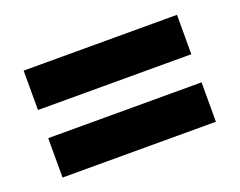

<svg xmlns="http://www.w3.org/2000/svg" viewBox="-62 -615 640 513"><g transform="rotate(-20 258.0 -358.0)"><path d="M40 -398V-510H476V-398ZM40 -206V-318H476V-206Z"/></g></svg>

Font: Big Shoulders Stencil Display Black
Style: Regular
Weight: 900
Designer: Patric King
Foundry: XO Type Co
Version: Version 1.000